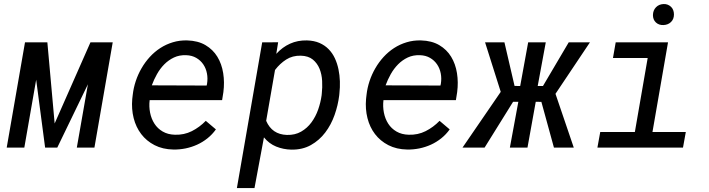

<svg xmlns="http://www.w3.org/2000/svg" viewBox="-20 -741 3561 964"><path d="M254.4 -121.1 434.1 -528.3H545.9L454.1 0H365.7L421.4 -317.9L267.6 0H206.5L161.6 -340.8L102.1 0H13.7L105.5 -528.3H217.8Z M850.6 9.8Q796.9 8.8 756.1 -12.2Q715.3 -33.2 689 -67.9Q662.6 -102.5 651.1 -147.9Q639.6 -193.4 644 -244.1L646.5 -265.1Q650.4 -299.8 661.6 -333.7Q672.9 -367.7 690.7 -398.4Q708.5 -429.2 732.2 -455.1Q755.9 -481 784.9 -499.8Q814 -518.6 847.9 -528.8Q881.8 -539.1 919.4 -538.1Q974.1 -536.6 1011.7 -514.4Q1049.3 -492.2 1071.3 -456.1Q1093.3 -419.9 1100.6 -373.8Q1107.9 -327.6 1101.6 -278.8L1095.2 -238.3H731.4Q727.5 -206.1 733.6 -175.3Q739.7 -144.5 755.4 -120.1Q771 -95.7 796.9 -80.6Q822.8 -65.4 858.4 -64.5Q904.3 -63 943.1 -82.5Q981.9 -102.1 1013.2 -134.3L1064 -91.3Q1045.9 -65.9 1021.7 -46.6Q997.6 -27.3 969.7 -14.6Q941.9 -2 911.6 4.2Q881.3 10.3 850.6 9.8ZM915 -463.9Q880.9 -465.3 853.5 -452.4Q826.2 -439.5 804.9 -418Q783.7 -396.5 768.1 -368.7Q752.4 -340.8 742.2 -312.5L1017.6 -311.5L1019.5 -320.3Q1023.9 -347.2 1019 -372.6Q1014.2 -397.9 1000.5 -418Q986.8 -438 965.3 -450.4Q943.8 -462.9 915 -463.9Z M1683.1 -261.7Q1677.2 -212.9 1659.9 -163.8Q1642.6 -114.7 1613 -75.7Q1583.5 -36.6 1541 -12.7Q1498.5 11.2 1442.4 10.3Q1402.3 9.3 1366.7 -5.1Q1331.1 -19.5 1305.2 -51.3L1257.8 203.1H1169.4L1296.4 -528.3L1376.5 -528.8L1367.2 -470.7Q1397.9 -504.4 1436.3 -521.7Q1474.6 -539.1 1521 -538.1Q1557.1 -537.1 1584 -525.4Q1610.8 -513.7 1630.1 -493.9Q1649.4 -474.1 1661.4 -448.2Q1673.3 -422.4 1679.4 -393.1Q1685.5 -363.8 1686.5 -332.8Q1687.5 -301.8 1684.1 -272ZM1595.7 -272Q1599.1 -301.8 1597.4 -334.7Q1595.7 -367.7 1584.5 -395.5Q1573.2 -423.3 1550.8 -441.9Q1528.3 -460.4 1490.2 -461.4Q1448.7 -462.4 1417 -442.1Q1385.3 -421.9 1360.8 -389.6L1316.4 -134.3Q1345.7 -65.9 1420.4 -63.5Q1461.4 -62.5 1491.9 -80.1Q1522.5 -97.7 1543.7 -126.5Q1564.9 -155.3 1577.4 -190.9Q1589.8 -226.6 1594.7 -261.7Z M2024.4 9.8Q1970.7 8.8 1929.9 -12.2Q1889.2 -33.2 1862.8 -67.9Q1836.4 -102.5 1825 -147.9Q1813.5 -193.4 1817.9 -244.1L1820.3 -265.1Q1824.2 -299.8 1835.4 -333.7Q1846.7 -367.7 1864.5 -398.4Q1882.3 -429.2 1906 -455.1Q1929.7 -481 1958.7 -499.8Q1987.8 -518.6 2021.7 -528.8Q2055.7 -539.1 2093.3 -538.1Q2147.9 -536.6 2185.5 -514.4Q2223.1 -492.2 2245.1 -456.1Q2267.1 -419.9 2274.4 -373.8Q2281.7 -327.6 2275.4 -278.8L2269 -238.3H1905.3Q1901.4 -206.1 1907.5 -175.3Q1913.6 -144.5 1929.2 -120.1Q1944.8 -95.7 1970.7 -80.6Q1996.6 -65.4 2032.2 -64.5Q2078.1 -63 2116.9 -82.5Q2155.8 -102.1 2187 -134.3L2237.8 -91.3Q2219.7 -65.9 2195.6 -46.6Q2171.4 -27.3 2143.6 -14.6Q2115.7 -2 2085.4 4.2Q2055.2 10.3 2024.4 9.8ZM2088.9 -463.9Q2054.7 -465.3 2027.3 -452.4Q2000 -439.5 1978.8 -418Q1957.5 -396.5 1941.9 -368.7Q1926.3 -340.8 1916 -312.5L2191.4 -311.5L2193.4 -320.3Q2197.8 -347.2 2192.9 -372.6Q2188 -397.9 2174.3 -418Q2160.6 -438 2139.2 -450.4Q2117.7 -462.9 2088.9 -463.9Z M2698.2 -229.5 2669.9 -230 2628.4 0H2540L2582.5 -230H2556.2L2413.1 0H2302.2L2494.1 -279.8L2415.5 -528.3H2512.7L2563.5 -309.6L2591.8 -309.1L2631.8 -528.3H2720.2L2679.7 -309.1H2706.1L2835.4 -528.3H2941.9L2769 -270L2860.8 0H2761.2Z M3071.3 -528.3H3334L3255.9 -78.1H3423.3L3409.2 0H2979.5L2993.7 -78.1H3167.5L3231.9 -449.7H3057.6ZM3258.3 -665.5Q3258.8 -689 3273.4 -704.3Q3288.1 -719.7 3311.5 -720.7Q3323.2 -721.2 3332.8 -717.3Q3342.3 -713.4 3349.4 -706.5Q3356.4 -699.7 3360.1 -689.9Q3363.8 -680.2 3363.8 -668.5Q3363.8 -645 3349.1 -630.6Q3334.5 -616.2 3311 -615.2Q3288.1 -614.3 3273.2 -628.2Q3258.3 -642.1 3258.3 -665.5Z"/></svg>

Font: Roboto Mono
Style: Italic
Weight: 400
Designer: Google
Version: Version 2.000985; 2015; ttfautohint (v1.3)